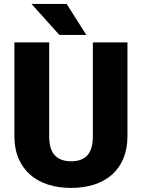

<svg xmlns="http://www.w3.org/2000/svg" viewBox="-20 -921 705 951"><path d="M611.3 -710.9V-246.6Q611.3 -184.1 591.3 -136.2Q571.3 -88.4 534.7 -55.9Q498 -23.4 446.5 -6.8Q395 9.8 332 9.8Q269.5 9.8 217.8 -6.8Q166 -23.4 129.2 -55.9Q92.3 -88.4 71.8 -136.2Q51.3 -184.1 51.3 -246.6V-710.9H223.6V-246.6Q223.6 -180.7 251.7 -151.4Q279.8 -122.1 332 -122.1Q385.3 -122.1 412.6 -151.4Q439.9 -180.7 439.9 -246.6V-710.9ZM407.7 -748H273.9L136.2 -901.4H310.1Z"/></svg>

Font: RobotoDraft
Style: Black
Weight: 900
Designer: Google
Version: Version 2.000980w3; 2014; ttfautohint (v1.1) -l 5 -r 24 -G 4